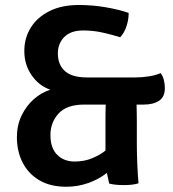

<svg xmlns="http://www.w3.org/2000/svg" viewBox="-20 -716 676 750"><path d="M508 -413.5Q535.5 -413.5 562 -417.8Q588.5 -422 607.5 -430.5Q615.5 -420.5 619.8 -404.5Q624 -388.5 624 -372Q624 -337.5 601.5 -322.5Q579 -307.5 541.5 -307.5H513.5Q514 -290.5 514.2 -274.2Q514.5 -258 514.5 -246V-154.5Q514.5 -120.5 516.2 -77.5Q518 -34.5 521 0Q500 7 463.5 7Q428.5 7 406.5 1L397.5 -40.5Q366.5 -16 325.2 -1.2Q284 13.5 239 13.5Q176 13.5 133 -12.2Q90 -38 68 -81.8Q46 -125.5 46 -179.5Q46 -226.5 64.2 -264.5Q82.5 -302.5 112 -328.5Q141.5 -354.5 176.5 -365.5Q132 -381 103.5 -422.2Q75 -463.5 75 -516.5Q75 -568.5 100.8 -609Q126.5 -649.5 174 -673Q221.5 -696.5 288 -696.5Q342 -696.5 393.8 -687.5Q445.5 -678.5 482.5 -665.5Q483 -641.5 474.5 -614.8Q466 -588 449.5 -570.5Q416 -581 379.8 -589Q343.5 -597 304.5 -597Q256.5 -597 231.2 -571.5Q206 -546 206 -507.5Q206 -463 233.8 -438.2Q261.5 -413.5 320 -413.5ZM271.5 -85Q310 -85 341.5 -98.5Q373 -112 392 -128V-245.5Q392 -258 392.2 -274.2Q392.5 -290.5 393 -307.5H309.5Q240.5 -307.5 208.8 -272.5Q177 -237.5 177 -188.5Q177 -137.5 203.5 -111.2Q230 -85 271.5 -85Z"/></svg>

Font: Signika Negative SemiBold
Style: Regular
Weight: 600
Designer: Anna Giedryś
Foundry: Anna Giedryś
Version: Version 2.000; ttfautohint (v1.8.3) -l 8 -r 50 -G 200 -x 9 -